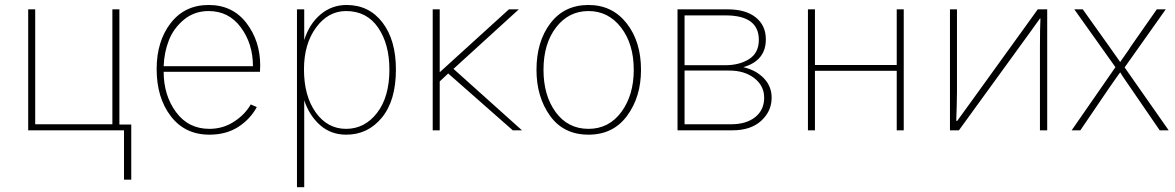

<svg xmlns="http://www.w3.org/2000/svg" viewBox="-20 -526 4742 775"><path d="M93.8 0V-488.3H122.1V-24.4H433.6V-488.3H461.9V-23.4H509.8V199.2H480.5V0Z M612.3 -247.1Q612.3 -359.4 668.9 -432.6Q725.6 -505.9 822.3 -505.9Q918.9 -505.9 974.6 -433.1Q1030.3 -360.4 1030.3 -261.7Q1030.3 -257.8 1029.8 -249.5Q1029.3 -241.2 1029.3 -236.3H640.6Q640.6 -141.6 690.4 -73.7Q740.2 -5.9 825.2 -5.9Q879.9 -5.9 924.3 -34.7Q968.8 -63.5 992.2 -104.5L1016.6 -93.8Q989.3 -43.9 940.9 -13.2Q892.6 17.6 825.2 17.6Q726.6 17.6 669.4 -57.1Q612.3 -131.8 612.3 -247.1ZM640.6 -258.8H1001Q1001 -349.6 952.1 -415.5Q903.3 -481.4 822.3 -481.4Q764.6 -481.4 722.7 -446.8Q680.7 -412.1 661.6 -363.3Q642.6 -314.5 640.6 -258.8Z M1207 -246.1Q1207 -138.7 1254.4 -72.3Q1301.8 -5.9 1377 -5.9Q1452.1 -5.9 1502 -70.3Q1551.8 -134.8 1551.8 -245.1Q1551.8 -348.6 1505.9 -415Q1460 -481.4 1377 -481.4Q1304.7 -481.4 1255.9 -415Q1207 -348.6 1207 -246.1ZM1178.7 229.5V-488.3H1208V-364.3Q1228.5 -429.7 1273.9 -467.8Q1319.3 -505.9 1378.9 -505.9Q1469.7 -505.9 1523.9 -435.1Q1578.1 -364.3 1578.1 -245.1Q1578.1 -120.1 1521.5 -51.3Q1464.8 17.6 1377.9 17.6Q1315.4 17.6 1272 -21Q1228.5 -59.6 1208 -121.1V229.5Z M1726.6 0V-488.3H1754.9V-234.4L2034.2 -488.3H2074.2L1810.5 -248L2086.9 0H2049.8L1789.1 -229.5L1754.9 -197.3V0Z M2173.8 -244.1Q2173.8 -140.6 2223.1 -73.2Q2272.5 -5.9 2355.5 -5.9Q2437.5 -5.9 2487.8 -73.7Q2538.1 -141.6 2538.1 -244.1Q2538.1 -348.6 2486.8 -415Q2435.5 -481.4 2355.5 -481.4Q2275.4 -481.4 2224.6 -415.5Q2173.8 -349.6 2173.8 -244.1ZM2145.5 -244.1Q2145.5 -358.4 2201.7 -432.1Q2257.8 -505.9 2355.5 -505.9Q2451.2 -505.9 2509.3 -432.1Q2567.4 -358.4 2567.4 -244.1Q2567.4 -134.8 2511.2 -58.6Q2455.1 17.6 2355.5 17.6Q2254.9 17.6 2200.2 -58.6Q2145.5 -134.8 2145.5 -244.1Z M2714.8 0V-488.3H2917Q2990.2 -488.3 3030.8 -455.6Q3071.3 -422.9 3071.3 -367.2Q3071.3 -281.2 2980.5 -254.9Q3031.2 -243.2 3063 -210.4Q3094.7 -177.7 3094.7 -131.8Q3094.7 -77.1 3052.7 -38.6Q3010.7 0 2936.5 0ZM2743.2 -24.4H2930.7Q2992.2 -24.4 3028.3 -53.2Q3064.5 -82 3064.5 -131.8Q3064.5 -179.7 3024.9 -210.4Q2985.4 -241.2 2923.8 -241.2H2743.2ZM2743.2 -262.7H2906.2Q2964.8 -262.7 3003.9 -287.6Q3043 -312.5 3043 -365.2Q3043 -463.9 2908.2 -463.9H2743.2Z M3241.2 0V-488.3H3269.5V-263.7H3599.6V-488.3H3627.9V0H3599.6V-240.2H3269.5V0Z M3814.5 0V-488.3H3842.8V-156.2Q3842.8 -134.8 3841.8 -98.6Q3840.8 -62.5 3839.8 -38.1H3843.8L3900.4 -116.2L4168.9 -488.3H4207V0H4177.7V-338.9Q4177.7 -410.2 4179.7 -451.2H4177.7L4129.9 -384.8L3850.6 0Z M4305.7 0 4482.4 -254.9 4316.4 -488.3H4350.6L4457 -338.9Q4480.5 -305.7 4501 -276.4H4502Q4507.8 -285.2 4522.9 -306.2Q4538.1 -327.1 4544.9 -338.9L4649.4 -488.3H4685.5L4519.5 -253.9L4697.3 0H4661.1L4543.9 -170.9Q4542 -173.8 4525.4 -197.8Q4508.8 -221.7 4502 -233.4H4501Q4494.1 -223.6 4479.5 -203.1Q4464.8 -182.6 4457 -170.9L4340.8 0Z"/></svg>

Font: Gothic A1 Thin
Style: Regular
Weight: 250
Designer: HanYang I&C Co.,Ltd.
Foundry: HanYang I&C Co.,Ltd.
Version: Version 2.50